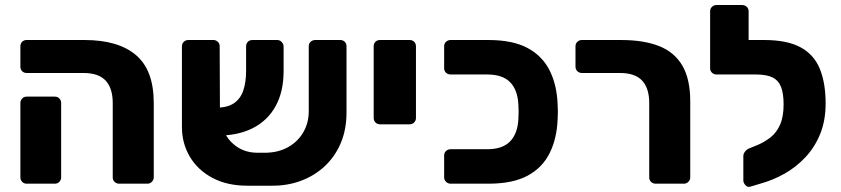

<svg xmlns="http://www.w3.org/2000/svg" viewBox="-20 -730 3341 763"><path d="M454 0Q443 0 435.5 -7Q428 -14 428 -25V-321Q428 -379 400 -409.5Q372 -440 311 -440H86Q75 -440 68 -447Q61 -454 61 -465V-546Q61 -557 68 -564Q75 -571 86 -571H316Q450 -571 520.5 -511Q591 -451 591 -321V-25Q591 -15 583.5 -7.5Q576 0 566 0ZM86 0Q75 0 68 -7.5Q61 -15 61 -25V-321Q61 -331 68 -338.5Q75 -346 86 -346H198Q209 -346 216 -338.5Q223 -331 223 -321V-25Q223 -15 216 -7.5Q209 0 198 0Z M1027 -123Q1081 -122 1121.5 -143.5Q1162 -165 1184.5 -203Q1207 -241 1207 -288V-547Q1207 -557 1214.5 -564Q1222 -571 1233 -571H1332Q1343 -571 1350 -564Q1357 -557 1357 -546V-283Q1357 -215 1334 -161Q1311 -107 1270 -69Q1229 -31 1174.5 -11Q1120 9 1057 8H963Q882 8 823.5 -23.5Q765 -55 734 -108Q703 -161 703 -225V-546Q703 -557 710.5 -564Q718 -571 728 -571H828Q838 -571 845.5 -564Q853 -557 853 -547L854 -297Q854 -213 896.5 -168Q939 -123 1003 -123ZM837 -191V-302Q884 -302 910 -320Q936 -338 947 -371Q958 -404 958 -449V-545Q958 -557 965 -564Q972 -571 983 -571H1082Q1092 -571 1099.5 -563Q1107 -555 1107 -545V-447Q1107 -366 1075.5 -308.5Q1044 -251 984 -220.5Q924 -190 837 -191Z M1490 -236Q1479 -236 1472 -243.5Q1465 -251 1465 -261V-546Q1465 -557 1472 -564Q1479 -571 1490 -571H1608Q1619 -571 1626 -564Q1633 -557 1633 -546V-261Q1633 -251 1626 -243.5Q1619 -236 1608 -236Z M1771 0Q1760 0 1752.5 -7.5Q1745 -15 1745 -25V-112Q1745 -123 1752.5 -130Q1760 -137 1771 -137H1916Q1977 -137 2007 -168Q2037 -199 2040 -256Q2041 -274 2041 -286Q2041 -298 2040 -315Q2037 -373 2007 -403.5Q1977 -434 1916 -434H1771Q1760 -434 1752.5 -441Q1745 -448 1745 -459V-546Q1745 -557 1752.5 -564Q1760 -571 1771 -571H1921Q2017 -571 2076 -539.5Q2135 -508 2164 -450.5Q2193 -393 2196 -315Q2197 -298 2197 -286Q2197 -274 2196 -256Q2193 -179 2164 -121Q2135 -63 2076 -31.5Q2017 0 1921 0Z M2586 0Q2575 0 2567.5 -7Q2560 -14 2560 -25V-321Q2560 -379 2532 -409.5Q2504 -440 2443 -440H2292Q2282 -440 2274.5 -447Q2267 -454 2267 -465V-546Q2267 -557 2274.5 -564Q2282 -571 2292 -571H2448Q2538 -571 2599 -547Q2660 -523 2691.5 -469.5Q2723 -416 2723 -327V-25Q2723 -15 2715.5 -7.5Q2708 0 2698 0Z M2961 12Q2951 15 2942.5 6Q2934 -3 2934 -13V-110Q2934 -119 2941 -128Q2948 -137 2959 -141L2991 -154Q3019 -166 3042.5 -184.5Q3066 -203 3080 -234.5Q3094 -266 3094 -315Q3094 -358 3084 -384Q3074 -410 3050.5 -422Q3027 -434 2984 -434H2961Q2951 -434 2943.5 -441Q2936 -448 2936 -459V-547Q2936 -557 2943.5 -564Q2951 -571 2961 -571H3017Q3107 -571 3160.5 -542.5Q3214 -514 3237.5 -457.5Q3261 -401 3261 -319Q3261 -251 3239.5 -198Q3218 -145 3181 -105.5Q3144 -66 3098 -40Q3052 -14 3001 0ZM2996 -434H2827Q2817 -434 2809.5 -441Q2802 -448 2802 -459V-685Q2802 -696 2809.5 -703Q2817 -710 2827 -710H2929Q2940 -710 2947.5 -703Q2955 -696 2955 -685V-571H2997Z"/></svg>

Font: DVN-Rubik
Style: Bold
Weight: 700
Designer: Hubert and Fischer
Foundry: Hubert & Fischer
Version: Version 2.102